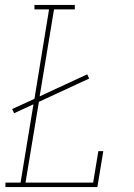

<svg xmlns="http://www.w3.org/2000/svg" viewBox="-20 -755 540 775"><path d="M2 0V-18H63L115 -334L37 -298L29 -315L119 -356L178 -717H119V-735H282V-717H198L140 -366L332 -455L340 -438L137 -344L83 -18H356L377 -145H397L373 0Z"/></svg>

Font: Iosevka Curly Slab Thin
Style: Italic
Weight: 100
Italic angle: -9°
Monospace: yes
Designer: Belleve Invis
Foundry: Belleve Invis
Version: Version 22.1.2; ttfautohint (v1.8.4)